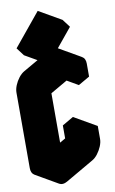

<svg xmlns="http://www.w3.org/2000/svg" viewBox="-177 -1339 873 1455"><g transform="rotate(-10 260.0 -611.0)"><path d="M217 -740 433 -865Q467 -885 493.5 -870Q520 -855 520 -815V-715L433 -665V-765L217 -640V-60L433 -185V-285L520 -335V-235Q520 -209 507.5 -179Q495 -149 475.5 -123.5Q456 -98 433 -85L217 40Q182 60 156 45Q130 30 130 -10V-590Q130 -617 142 -646.5Q154 -676 174 -701.5Q194 -727 217 -740ZM190 -921 397 -1173 443 -1112 236 -860ZM520 -335 433 -285 260 -385 346 -435ZM433 -285V-185L260 -285V-385ZM433 -185 217 -60 43 -160 260 -285ZM433 -765V-665L260 -765V-865ZM494 -870Q467 -885 433 -865L217 -740Q194 -727 174 -701.5Q154 -676 142 -646.5Q130 -617 130 -590V-10Q130 30 156 45L-17 -55Q-43 -70 -43 -110V-690Q-43 -717 -31 -746.5Q-19 -776 0.7 -801.5Q20.4 -827 43 -840L260 -965Q294.4 -985 320 -970ZM397 -1173 190 -921 16 -1021 223 -1273ZM190 -921 236 -860 62 -960 16 -1021Z"/></g></svg>

Font: Nabla Normal
Style: Regular
Weight: 400
Designer: Arthur Reinders Folmer
Version: Version 1.000